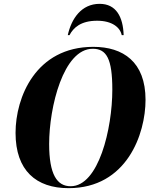

<svg xmlns="http://www.w3.org/2000/svg" viewBox="-20 -969 800 1000"><path d="M333 -786H342C362 -824 400 -861 486 -861C564 -861 606 -826 614 -786H624C621 -881 585 -949 499 -949C404 -949 352 -872 333 -786ZM337 11C641 11 738 -272 738 -449C738 -647 621 -725 466 -725C166 -725 61 -462 61 -277C61 -80 169 11 337 11ZM348 1C277 1 236 -60 236 -219C236 -411 310 -715 463 -715C535 -715 565 -663 565 -502C565 -299 494 1 348 1Z"/></svg>

Font: Noto Serif Display SemiCondensed ExtraBold
Style: Italic
Weight: 800
Width: 4
Italic angle: -12°
Designer: Monotype Design Team
Foundry: Monotype Imaging Inc.
Version: Version 2.009